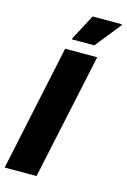

<svg xmlns="http://www.w3.org/2000/svg" viewBox="-134 -951 668 1013"><g transform="rotate(15 200.0 -445.0)"><path d="M-1 0 145 -688H320L173 0ZM167 -745V-750L241 -890H401V-885L289 -745Z"/></g></svg>

Font: Saira SemiCondensed ExtraBold
Style: Italic
Weight: 800
Width: 4
Italic angle: -12°
Designer: Hector Gatti with collaboration of the Omnibus-Type team
Foundry: Omnibus-Type
Version: Version 1.101